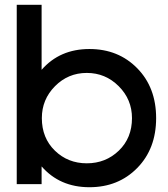

<svg xmlns="http://www.w3.org/2000/svg" viewBox="-20 -770 703 803"><path d="M154 0H50V-750H154V-478Q230 -565 354 -565Q475 -565 554 -484.5Q633 -404 633 -276Q633 -148 554 -67.5Q475 13 354 13Q230 13 154 -74ZM155 -276Q155 -193 209.5 -140Q264 -87 343 -87Q422 -87 477 -140Q532 -193 532 -276Q532 -354 476.5 -409.5Q421 -465 343 -465Q265 -465 210 -409.5Q155 -354 155 -276Z"/></svg>

Font: Edgecutting Lite Sharp
Style: Medium
Weight: 500
Designer: RandomMaerks (Nguyen Gia Bao)
Version: Version 1.0